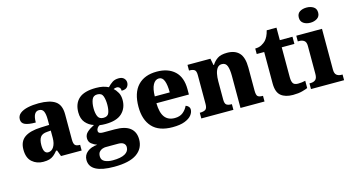

<svg xmlns="http://www.w3.org/2000/svg" viewBox="-100 -1200 3437 1860"><g transform="rotate(-15 1618.5 -270.0)"><path d="M200 10Q135 10 89 -30Q43 -70 43 -154Q43 -236 98 -275Q153 -314 265 -318L346 -321V-375Q346 -430 333 -457.5Q320 -485 287 -485Q227 -485 227 -377Q155 -377 120 -392.5Q85 -408 85 -446Q85 -483 114.5 -506Q144 -529 193 -539.5Q242 -550 301 -550Q411 -550 466.5 -512.5Q522 -475 522 -381V-128Q522 -87 535 -72Q548 -57 582 -57H586V0H379L356 -62H346Q324 -35 304.5 -19.5Q285 -4 261 3Q237 10 200 10ZM269 -67Q304 -67 325.5 -101Q347 -135 347 -191V-264L310 -261Q260 -258 241 -230.5Q222 -203 222 -151Q222 -67 269 -67Z M851 234Q607 234 607 101Q607 52 645.5 21Q684 -10 746 -15Q716 -25 691 -45Q666 -65 666 -101Q666 -136 692.5 -160.5Q719 -185 765 -208Q716 -223 683 -261.5Q650 -300 650 -365Q650 -454 704 -502Q758 -550 875 -550Q914 -550 944 -543.5Q974 -537 1000 -524Q1023 -549 1048.5 -566Q1074 -583 1113 -583Q1147 -583 1165 -565Q1183 -547 1183 -522Q1183 -497 1167 -478Q1151 -459 1110 -459Q1110 -483 1098 -493Q1086 -503 1074 -503Q1063 -503 1054.5 -500.5Q1046 -498 1039 -495Q1063 -474 1079.5 -444Q1096 -414 1096 -370Q1096 -289 1042.5 -238.5Q989 -188 875 -188Q864 -188 845 -189Q826 -190 818 -192Q806 -188 795 -174Q784 -160 784 -144Q784 -128 796.5 -121.5Q809 -115 830 -115H949Q1053 -115 1102.5 -75Q1152 -35 1152 40Q1152 131 1078 182.5Q1004 234 851 234ZM873 -251Q916 -251 928.5 -283.5Q941 -316 941 -365Q941 -415 928.5 -450.5Q916 -486 872 -486Q831 -486 817 -450Q803 -414 803 -364Q803 -316 817 -283.5Q831 -251 873 -251ZM854 170Q934 170 975.5 147Q1017 124 1017 81Q1017 57 999 42.5Q981 28 945 28H822Q804 28 785.5 34.5Q767 41 754 56.5Q741 72 741 101Q741 137 772.5 153.5Q804 170 854 170Z M1497 10Q1361 10 1294 -62.5Q1227 -135 1227 -266Q1227 -406 1294.5 -478Q1362 -550 1485 -550Q1599 -550 1664.5 -489Q1730 -428 1730 -309V-255H1404Q1406 -159 1440 -114.5Q1474 -70 1540 -70Q1591 -70 1622.5 -95.5Q1654 -121 1671 -158Q1687 -153 1698.5 -140.5Q1710 -128 1710 -110Q1710 -82 1688.5 -54.5Q1667 -27 1620 -8.5Q1573 10 1497 10ZM1556 -323Q1556 -398 1540 -439.5Q1524 -481 1489 -481Q1452 -481 1429.5 -440.5Q1407 -400 1406 -323Z M1786 0V-57H1790Q1824 -57 1843 -69Q1862 -81 1862 -125V-415Q1862 -456 1845 -467.5Q1828 -479 1795 -479H1791V-536H2021L2034 -469H2039Q2060 -504 2094 -527Q2128 -550 2191 -550Q2271 -550 2312.5 -504.5Q2354 -459 2354 -358V-128Q2354 -82 2368 -69.5Q2382 -57 2416 -57H2420V0H2179V-322Q2179 -386 2165.5 -421.5Q2152 -457 2114 -457Q2085 -457 2068.5 -435.5Q2052 -414 2045 -379.5Q2038 -345 2038 -305V-122Q2038 -81 2054.5 -69Q2071 -57 2104 -57H2108V0Z M2704 10Q2627 10 2584 -25.5Q2541 -61 2541 -149V-464H2466V-519Q2504 -519 2531 -534Q2558 -549 2573 -565Q2587 -580 2599 -604Q2611 -628 2619 -661H2717V-536H2844V-464H2717V-165Q2717 -122 2730 -102.5Q2743 -83 2779 -83Q2799 -83 2818 -85.5Q2837 -88 2853 -92V-19Q2836 -11 2797.5 -0.5Q2759 10 2704 10Z M3048 -622Q3007 -622 2979 -641Q2951 -660 2951 -698Q2951 -738 2979 -756Q3007 -774 3048 -774Q3087 -774 3116 -756Q3145 -738 3145 -698Q3145 -660 3116 -641Q3087 -622 3048 -622ZM2886 0V-57H2898Q2928 -57 2946.5 -72.5Q2965 -88 2965 -130V-412Q2965 -450 2945.5 -464.5Q2926 -479 2898 -479H2882V-536H3140V-128Q3140 -87 3159 -72Q3178 -57 3207 -57H3218V0Z"/></g></svg>

Font: Noto Serif ExtraBold
Style: Regular
Weight: 800
Designer: Monotype Design Team
Foundry: Monotype Imaging Inc.
Version: Version 2.014